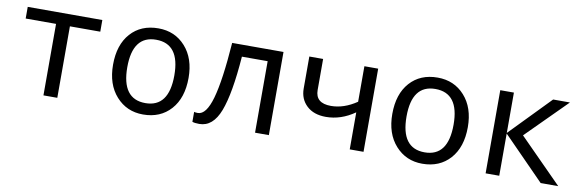

<svg xmlns="http://www.w3.org/2000/svg" viewBox="-44 -878 3689 1219"><g transform="rotate(10 1800.5 -268.0)"><path d="M540 -460.9H344.2V0H254.9V-460.9H59.1V-536.1H540Z M897.9 9.8Q792.5 9.8 724.4 -66.2Q656.2 -142.1 656.2 -269Q656.2 -397.5 722.4 -471.7Q788.6 -545.9 900.9 -545.9Q1007.3 -545.9 1075.2 -470.2Q1143.1 -394.5 1143.1 -269Q1143.1 -139.6 1076.2 -64.9Q1009.3 9.8 897.9 9.8ZM899.9 -64Q1051.3 -64 1051.3 -269Q1051.3 -472.2 898.9 -472.2Q748 -472.2 748 -269Q748 -64 899.9 -64Z M1708 0H1619.1V-460.9H1453.1Q1435.1 -220.2 1391.6 -106.7Q1348.1 6.8 1260.3 6.8Q1230 6.8 1215.3 1V-63Q1225.6 -60.1 1239.3 -60.1Q1293.5 -60.1 1326.4 -176Q1359.4 -292 1377 -536.1H1708Z M1963.4 -536.1V-335.9Q1963.4 -251 2063.5 -251Q2147 -251 2229.5 -307.1V-536.1H2318.4V0H2229.5V-238.8Q2141.1 -176.8 2043.5 -176.8Q1965.3 -176.8 1919.9 -219.5Q1874.5 -262.2 1874.5 -330.1V-536.1Z M2698.2 9.8Q2592.8 9.8 2524.7 -66.2Q2456.5 -142.1 2456.5 -269Q2456.5 -397.5 2522.7 -471.7Q2588.9 -545.9 2701.2 -545.9Q2807.6 -545.9 2875.5 -470.2Q2943.4 -394.5 2943.4 -269Q2943.4 -139.6 2876.5 -64.9Q2809.6 9.8 2698.2 9.8ZM2700.2 -64Q2851.6 -64 2851.6 -269Q2851.6 -472.2 2699.2 -472.2Q2548.3 -472.2 2548.3 -269Q2548.3 -64 2700.2 -64Z M3446.3 -536.1H3554.7L3297.4 -278.8L3573.7 0H3460.4L3193.4 -272V0H3105.5V-536.1H3193.4V-275.9Z"/></g></svg>

Font: Apple Sans Adjectives
Style: Regular
Weight: 400
Monospace: yes
Foundry: Apple Sans Adjectives
Version: Version 0.01